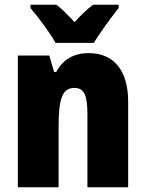

<svg xmlns="http://www.w3.org/2000/svg" viewBox="-20 -786 611 806"><path d="M213 -606H374C398 -647 448 -715 478 -752V-766H371C347 -749 322 -725 293 -693C264 -724 241 -748 217 -766H108V-752C138 -718 193 -644 213 -606ZM353 -563C289 -563 244 -536 216 -484H207L187 -553H55V0H226V-250C226 -370 240 -417 293 -417C336 -417 347 -379 347 -306V0H518V-360C518 -493 455 -563 353 -563Z"/></svg>

Font: Noto Sans Armenian Condensed Black
Style: Regular
Weight: 900
Width: 3
Designer: Monotype Design Team
Foundry: Monotype Imaging Inc.
Version: Version 2.008